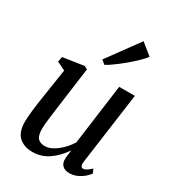

<svg xmlns="http://www.w3.org/2000/svg" viewBox="-202 -958 980 1082"><g transform="rotate(30 288.0 -417.0)"><path d="M57.5 -115Q57.5 -170.5 76.5 -291L105 -477L50.5 -503.5L56.5 -537L193 -557.5L213 -546.5L178 -288Q173.5 -252 171.5 -237.5Q161 -162 161 -131.5Q161 -88 176.2 -70.8Q191.5 -53.5 222.5 -53.5Q259 -53.5 299.2 -85Q339.5 -116.5 367 -160.5L419.5 -552.5H521.5L457.5 -87.5Q456.5 -78.5 456.5 -75.5Q456.5 -63.5 461 -57.2Q465.5 -51 473 -51Q482.5 -51 494.5 -58Q506.5 -65 523.5 -81L535.5 -56Q529 -45 512 -29.5Q495 -14 470.5 -2.2Q446 9.5 418.5 9.5Q387.5 9.5 372.2 -7Q357 -23.5 358.5 -51.5Q358 -59 364.5 -104L363 -105Q329 -54.5 282.5 -22.2Q236 10 178.5 10Q124 10 91 -19.8Q58 -49.5 57.5 -115ZM260 -638.5 410 -844 483 -785Q472 -767.5 435.8 -733.5Q399.5 -699.5 356.8 -666.5Q314 -633.5 285.5 -618Z"/></g></svg>

Font: Merriweather Text
Style: Italic
Weight: 400
Italic angle: -7.8°
Designer: Eben Sorkin
Foundry: Eben Sorkin
Version: Version 2.100